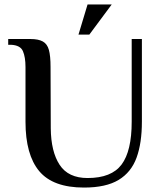

<svg xmlns="http://www.w3.org/2000/svg" viewBox="-20 -836 731 866"><path d="M359 10Q219 10 157 -64Q95 -138 95 -287V-534Q95 -578 83.5 -605Q72 -632 30 -634H17V-660H118Q153 -660 173 -649Q193 -638 200.5 -611Q208 -584 208 -534L209 -257Q210 -152 249 -92.5Q288 -33 375 -33Q483 -33 528.5 -94Q574 -155 574 -287V-660H620V-287Q620 -191 596 -125Q572 -59 515 -24.5Q458 10 359 10ZM334 -680 375 -816H484L383 -680Z"/></svg>

Font: El Messiri SemiBold
Style: Regular
Weight: 600
Designer: Mohamed Gaber
Foundry: Kief Type Foundry
Version: Version 2.020; ttfautohint (v1.8.3)